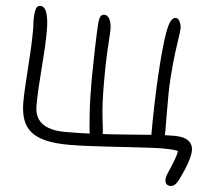

<svg xmlns="http://www.w3.org/2000/svg" viewBox="-59 -776 1113 1016"><g transform="rotate(5 498.0 -268.5)"><path d="M883 176Q868 176 861 167.5Q854 159 854 146Q854 129 867 100.5Q880 72 894.5 33.5Q909 -5 912 -51L924 -6Q910 -12 888.5 -15Q867 -18 827 -18Q797 -18 751 -15.5Q705 -13 650 -9.5Q595 -6 537.5 -2.5Q480 1 426.5 3.5Q373 6 330 6Q256 6 206 -6Q156 -18 126 -42.5Q96 -67 82.5 -105.5Q69 -144 69 -198Q69 -230 71.5 -277Q74 -324 78 -378.5Q82 -433 84.5 -487.5Q87 -542 87 -589Q87 -599 86 -613Q85 -627 85 -634Q85 -668 90.5 -690.5Q96 -713 114 -713Q138 -713 149 -679.5Q160 -646 160 -583Q160 -537 157 -487Q154 -437 150 -385.5Q146 -334 143 -283Q140 -232 140 -183Q140 -143 158 -115.5Q176 -88 212.5 -74Q249 -60 304 -60Q389 -60 473 -64.5Q557 -69 633 -75Q709 -81 772.5 -85.5Q836 -90 879 -90Q932 -90 956 -71.5Q980 -53 980 -20Q980 -3 974.5 17.5Q969 38 961 59.5Q953 81 944 100.5Q935 120 928 135Q919 154 908 165Q897 176 883 176ZM477 -28Q461 -28 450 -33.5Q439 -39 435 -55Q432 -69 429 -101Q426 -133 423.5 -174.5Q421 -216 420 -260.5Q419 -305 419 -343Q419 -377 420 -424.5Q421 -472 422 -519.5Q423 -567 425 -604Q427 -641 428 -654Q430 -675 436.5 -685.5Q443 -696 455 -696Q468 -696 476.5 -686.5Q485 -677 490 -660.5Q495 -644 495 -621Q495 -605 492.5 -571.5Q490 -538 487.5 -483Q485 -428 485 -344Q485 -220 494 -149.5Q503 -79 503 -56Q503 -42 496 -35Q489 -28 477 -28ZM807 -46Q787 -46 773 -56.5Q759 -67 759 -82Q759 -160 761 -238Q763 -316 767 -388Q771 -460 776.5 -520.5Q782 -581 789 -624Q797 -671 807.5 -691.5Q818 -712 834 -712Q843 -712 849.5 -704Q856 -696 860 -684Q864 -672 864 -659Q864 -647 859 -615.5Q854 -584 847 -530Q840 -476 834 -395Q831 -355 830.5 -303.5Q830 -252 830.5 -201.5Q831 -151 831 -112Q831 -76 825 -61Q819 -46 807 -46Z"/></g></svg>

Font: Shantell Sans Light
Style: Regular
Weight: 300
Designer: Stephen Nixon, Anya Danilova, Shantell Martin
Foundry: Arrow Type
Version: Version 1.011;[c5ecc13dd]